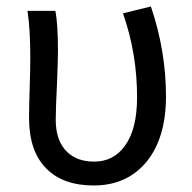

<svg xmlns="http://www.w3.org/2000/svg" viewBox="-20 -564 596 597"><path d="M271.5 12.7Q175.8 12.7 124 -40Q70.3 -93.8 70.3 -197.3Q70.3 -228.5 72.3 -291Q74.2 -353.5 74.2 -384.8Q74.2 -474.6 65.4 -530.3H152.3Q160.2 -488.3 160.2 -406.2Q160.2 -377 157.2 -303.7Q153.3 -224.6 153.3 -191.4Q153.3 -125 189.5 -90.8Q220.7 -61.5 272.5 -61.5Q333 -61.5 368.2 -110.4Q406.2 -162.1 406.2 -261.7Q406.2 -398.4 362.3 -522.5L449.2 -543.9Q496.1 -405.3 496.1 -264.6Q496.1 -132.8 433.6 -58.6Q373 12.7 271.5 12.7Z"/></svg>

Font: Bpmf GenYo Gothic R
Style: R
Weight: 400
Foundry: But Ko
Version: Version 1.320